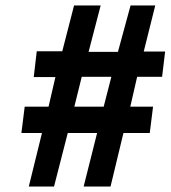

<svg xmlns="http://www.w3.org/2000/svg" viewBox="-20 -670 622 700"><path d="M227 -185H334L285 10H383L430 -185H526L538 -281H455L480 -390H571L582 -482H504L546 -650H456L410 -481H303L347 -650H250L207 -483H114L103 -389H182L157 -281H70L58 -185H133L85 10H177ZM386 -390 358 -281H251L278 -390Z"/></svg>

Font: Falling Sky
Style: SeBdObl
Weight: 600
Designer: Paul D. Hunt
Foundry: Adobe Systems Incorporated
Version: Version 1.02